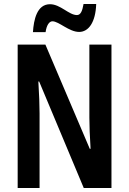

<svg xmlns="http://www.w3.org/2000/svg" viewBox="-20 -936 642 956"><path d="M144 -776H207C212 -812 226 -830 241 -830C273 -830 324 -777 374 -777C421 -777 456 -825 459 -916H396C390 -882 382 -861 363 -861C323 -861 281 -915 229 -915C164 -915 148 -838 144 -776ZM535 0V-714H425V-350C425 -310 427 -259 431 -195H427L206 -714H68V0H177V-372C177 -413 175 -465 171 -530H175L397 0Z"/></svg>

Font: Noto Sans Myanmar UI ExtraCondensed SemiBold
Style: Regular
Weight: 600
Width: 2
Designer: Monotype Design Team
Foundry: Monotype Imaging Inc.
Version: Version 2.103